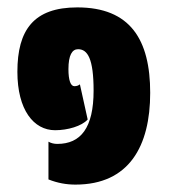

<svg xmlns="http://www.w3.org/2000/svg" viewBox="-20 -485 457 519"><path d="M184 14C329 14 386 -90 386 -234C386 -378 332 -465 189 -465C71 -465 27 -404 27 -291C27 -188 71 -133 129 -133C163 -133 201 -144 217 -162L196 -257C192 -254 188 -252 181 -252C171 -252 165 -268 165 -298C165 -336 175 -352 191 -352C217 -352 233 -326 233 -240C233 -139 198 -96 135 -96C126 -96 118 -98 111 -102V0C136 10 160 14 184 14Z"/></svg>

Font: Noto Sans Thai UI ExtCond Blk
Style: Regular
Weight: 900
Width: 2
Designer: Monotype Design Team
Foundry: Monotype Imaging Inc.
Version: Version 2.000